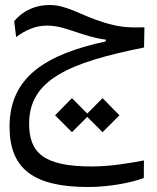

<svg xmlns="http://www.w3.org/2000/svg" viewBox="-20 -438 626 766"><path d="M332.5 308.1C413.6 308.1 505.4 291 553.7 272L554.2 202.1C497.6 212.4 423.8 226.1 345.7 226.1C152.3 226.1 96.2 170.4 96.2 54.7C96.2 -119.6 255.4 -188.5 554.7 -248.5L556.2 -329.1C486.3 -327.1 455.1 -330.1 393.6 -348.6C303.7 -376 248.5 -418 177.7 -418C125.5 -418 74.7 -398.9 36.6 -353.5L44.4 -290C78.6 -315.9 119.6 -335.9 167.5 -335.9C215.3 -335.9 252.9 -319.8 307.6 -302.2C349.6 -289.1 374.5 -283.2 402.3 -279.8V-272.9C162.1 -220.7 18.1 -130.9 18.1 67.9C18.1 237.3 116.2 308.1 332.5 308.1ZM389.2 89.4 456.5 22 389.2 -46.4 328.1 15.1 267.1 -46.4 199.7 22 267.1 89.4 328.1 28.3Z"/></svg>

Font: Cascadia Code SemiLight
Style: Regular
Weight: 350
Monospace: yes
Designer: Aaron Bell
Foundry: Saja Typeworks
Version: Version 2404.023